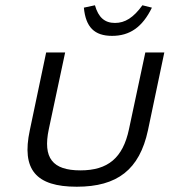

<svg xmlns="http://www.w3.org/2000/svg" viewBox="-20 -699 643 728"><path d="M93 -205C61 -56 116 9 271 9C425 9 509 -56 541 -205L603 -500H531L469 -209C446 -100 389 -53 285 -53C179 -53 142 -100 165 -209L227 -500H155ZM298 -670 340 -679C353 -633 377 -612 416 -612C454 -612 486 -632 520 -679L556 -670C520 -596 472 -563 405 -563C338 -563 305 -596 298 -670Z"/></svg>

Font: LT Wave Text Light Italic
Style: Regular
Weight: 300
Designer: Daniel Lyons
Version: Version 2.5 (Glyphs App)